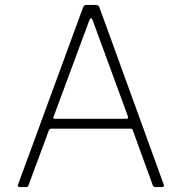

<svg xmlns="http://www.w3.org/2000/svg" viewBox="-20 -762 740 782"><path d="M60 0Q56 0 54 -2.5Q52 -5 53 -9L318 -731Q320 -737 323.5 -739.5Q327 -742 334 -742H367Q382 -742 385 -732L647 -10Q649 -6 646.5 -3Q644 0 639 0H615Q605 0 602 -8L521 -231Q520 -235 518 -236.5Q516 -238 511 -238H189Q182 -238 179 -231L96 -7Q95 -3 92.5 -1.5Q90 0 85 0H60ZM494 -278Q504 -278 501 -288L358 -678Q354 -688 350.5 -688Q347 -688 343 -677L198 -286Q195 -278 203 -278Z"/></svg>

Font: Libre Franklin Thin
Style: Regular
Weight: 100
Designer: Pablo Impallari, Rodrigo Fuenzalida, Nhung Nguyen
Foundry: Impallari Type
Version: Version 3.000